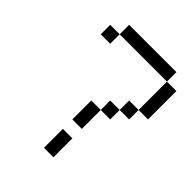

<svg xmlns="http://www.w3.org/2000/svg" viewBox="-198 -916 897 897"><g transform="rotate(45 250.0 -468.0)"><path d="M250 -250H312.5V-125H250ZM250 -437.5H312.5V-312.5H250ZM312.5 -500H375V-437.5H312.5ZM375 -562.5H437.5V-500H375ZM437.5 -750H500V-562.5H437.5ZM62.5 -750H125V-687.5H62.5ZM125 -812.5H437.5V-750H125Z"/></g></svg>

Font: HE신이문
Style: regular
Weight: 500
Monospace: yes
Designer: Taeyun An (WindowsTiger)
Version: v1.1